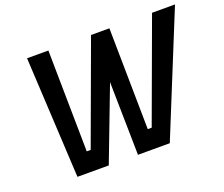

<svg xmlns="http://www.w3.org/2000/svg" viewBox="-120 -918 1281 1100"><g transform="rotate(-20 520.0 -368.5)"><path d="M177 0 138 -737H268L277 -119H301L528 -737H640L649 -119H673L900 -737H1040L740 0H546L538 -446L368 0Z"/></g></svg>

Font: Tomorrow Medium
Style: Italic
Weight: 500
Italic angle: -10°
Designer: Tony de Marco, Monica Rizzolli
Foundry: Just in Type
Version: Version 2.002